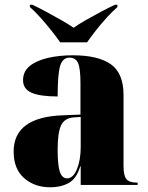

<svg xmlns="http://www.w3.org/2000/svg" viewBox="-20 -786 628 816"><path d="M194 10Q127 10 82.5 -29Q38 -68 38 -142Q38 -288 246 -296L322 -299V-432Q322 -494 312 -517.5Q302 -541 275 -541Q246 -541 235.5 -505.5Q225 -470 225 -376Q150 -376 114 -392Q78 -408 78 -445Q78 -483 107 -506Q136 -529 184 -540Q232 -551 289 -551Q397 -551 451 -513Q505 -475 505 -382V-80Q505 -40 517 -25Q529 -10 561 -10H565V0H323V-79H321Q305 -26 271.5 -8Q238 10 194 10ZM265 -28Q291 -28 307 -67Q323 -106 323 -161V-289L293 -287Q254 -284 239.5 -253Q225 -222 225 -151Q225 -83 234.5 -55.5Q244 -28 265 -28ZM236 -606Q220 -629 198 -656.5Q176 -684 152.5 -710.5Q129 -737 107 -756V-766H117Q143 -754 175.5 -736.5Q208 -719 239.5 -701Q271 -683 293 -668Q314 -683 345.5 -701Q377 -719 410 -736.5Q443 -754 469 -766H479V-756Q457 -737 433 -710.5Q409 -684 387.5 -656.5Q366 -629 350 -606Z"/></svg>

Font: Noto Serif Display SemiCondensed Black
Style: Regular
Weight: 900
Width: 4
Designer: Monotype Design Team
Foundry: Monotype Imaging Inc.
Version: Version 2.009